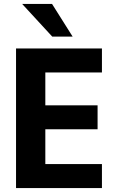

<svg xmlns="http://www.w3.org/2000/svg" viewBox="-20 -950 583 970"><path d="M61 0V-705H495V-584H209V-418H473V-297H209V-121H495V0ZM244 -765 92 -930H243L347 -765Z"/></svg>

Font: Nunito Sans 12pt ExtraLight
Style: Weight 830 Width 84 Optical size 12.0 YTLC 445
Weight: 830
Width: 4
Designer: Vernon Adams
Foundry: Vernon Adams
Version: Version 3.101;gftools[0.9.27]